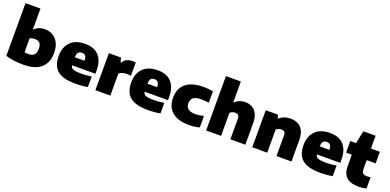

<svg xmlns="http://www.w3.org/2000/svg" viewBox="-2 -1739 5443 2681"><g transform="rotate(20 2720.0 -398.5)"><path d="M313 10.5Q248.5 10.5 180.2 2.2Q112 -6 53.5 -24.5V-808H275.5V-501H285.5Q340 -559 435 -559Q497 -559 550 -529.5Q603 -500 635 -439.8Q667 -379.5 667 -288.5Q667 -144.5 579 -66.8Q491 11 313 10.5ZM332.5 -153.5Q390 -153.5 418 -181.5Q446 -209.5 446 -272Q446 -334 420.2 -358Q394.5 -382 349.5 -382Q330.5 -382 311.2 -378.2Q292 -374.5 275.5 -366.5V-159.5Q287 -156.5 301.8 -155Q316.5 -153.5 332.5 -153.5Z M1091 11Q907 11 823.8 -57.8Q740.5 -126.5 740.5 -274.5Q740.5 -405 815.8 -482Q891 -559 1035 -559Q1170.5 -559 1239.2 -481Q1308 -403 1308 -267V-215H960.5Q964 -190.5 979 -176Q994 -161.5 1028.5 -155.2Q1063 -149 1125 -149Q1158.5 -149 1197.5 -152.5Q1236.5 -156 1272.5 -162V-5Q1222.5 4 1177.8 7.5Q1133 11 1091 11ZM1031.5 -426Q995 -426 977.8 -404.8Q960.5 -383.5 959.5 -333.5H1103Q1102 -383.5 1084.8 -404.8Q1067.5 -426 1031.5 -426Z M1386 0V-550H1566.5L1583.5 -484.5H1593Q1614.5 -523.5 1651.2 -541.2Q1688 -559 1735.5 -559Q1748.5 -559 1761.2 -557.8Q1774 -556.5 1783.5 -555V-358Q1769 -361 1752.2 -362Q1735.5 -363 1722 -363Q1689.5 -363 1657.5 -353.8Q1625.5 -344.5 1608 -327V0Z M2169.5 11Q1985.5 11 1902.2 -57.8Q1819 -126.5 1819 -274.5Q1819 -405 1894.2 -482Q1969.5 -559 2113.5 -559Q2249 -559 2317.8 -481Q2386.5 -403 2386.5 -267V-215H2039Q2042.5 -190.5 2057.5 -176Q2072.5 -161.5 2107 -155.2Q2141.5 -149 2203.5 -149Q2237 -149 2276 -152.5Q2315 -156 2351 -162V-5Q2301 4 2256.2 7.5Q2211.5 11 2169.5 11ZM2110 -426Q2073.5 -426 2056.2 -404.8Q2039 -383.5 2038 -333.5H2181.5Q2180.5 -383.5 2163.2 -404.8Q2146 -426 2110 -426Z M2779 11Q2614 11 2527.5 -62.2Q2441 -135.5 2441 -273.5Q2441 -412.5 2531.2 -485.8Q2621.5 -559 2791 -559Q2870.5 -559 2934 -545.5V-376Q2902.5 -380.5 2875.2 -383Q2848 -385.5 2818.5 -385.5Q2738 -385.5 2703 -357.5Q2668 -329.5 2668 -274Q2668 -162.5 2808 -162.5Q2837.5 -162.5 2865.8 -166.5Q2894 -170.5 2934 -179V-9.5Q2904 -0.5 2864 5.2Q2824 11 2779 11Z M3031.5 0V-808H3253.5V-501H3263.5Q3321 -559 3412.5 -559Q3468.5 -559 3514.2 -534.2Q3560 -509.5 3587 -456.2Q3614 -403 3614 -316.5V0H3391.5V-302.5Q3391.5 -342.5 3376 -357.5Q3360.5 -372.5 3331.5 -372.5Q3308.5 -372.5 3287.8 -364.2Q3267 -356 3253.5 -343.5V0Z M3717 0V-550H3898.5L3912.5 -500H3922Q3985 -559 4087 -559Q4148.5 -559 4196.5 -534.2Q4244.5 -509.5 4272 -456.2Q4299.5 -403 4299.5 -316.5V0H4077V-303Q4077 -343 4061.5 -357.8Q4046 -372.5 4017 -372.5Q3994 -372.5 3973.2 -364.2Q3952.5 -356 3939 -343.5V0Z M4729.5 11Q4545.5 11 4462.2 -57.8Q4379 -126.5 4379 -274.5Q4379 -405 4454.2 -482Q4529.5 -559 4673.5 -559Q4809 -559 4877.8 -481Q4946.5 -403 4946.5 -267V-215H4599Q4602.5 -190.5 4617.5 -176Q4632.5 -161.5 4667 -155.2Q4701.5 -149 4763.5 -149Q4797 -149 4836 -152.5Q4875 -156 4911 -162V-5Q4861 4 4816.2 7.5Q4771.5 11 4729.5 11ZM4670 -426Q4633.5 -426 4616.2 -404.8Q4599 -383.5 4598 -333.5H4741.5Q4740.5 -383.5 4723.2 -404.8Q4706 -426 4670 -426Z M5293.5 10.5Q5178.5 10.5 5118.5 -44Q5058.5 -98.5 5058.5 -212.5V-377.5H4973.5V-550H5058.5L5099.5 -740H5280.5V-550H5413V-377.5H5280.5V-251Q5280.5 -202 5298 -184.5Q5315.5 -167 5358.5 -167Q5370.5 -167 5383.5 -168.2Q5396.5 -169.5 5413 -172.5V-3Q5389 2.5 5356.2 6.5Q5323.5 10.5 5293.5 10.5Z"/></g></svg>

Font: Encode Sans SemiExpanded SemiExpanded Black
Style: Regular
Weight: 900
Width: 6
Designer: Multiple Designers
Foundry: Impallari Type
Version: Version 3.000; ttfautohint (v1.8.3) -l 8 -r 50 -G 200 -x 14 